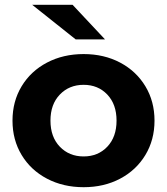

<svg xmlns="http://www.w3.org/2000/svg" viewBox="-20 -771 695 799"><path d="M32 -269Q32 -349 70 -412Q108 -475 175.5 -510.5Q243 -546 328 -546Q413 -546 480 -510.5Q547 -475 585 -412Q623 -349 623 -269Q623 -189 585 -126Q547 -63 480 -27.5Q413 8 328 8Q243 8 175.5 -27.5Q108 -63 70 -126Q32 -189 32 -269ZM465 -269Q465 -337 426.5 -377.5Q388 -418 328 -418Q268 -418 229 -377.5Q190 -337 190 -269Q190 -201 229 -160.5Q268 -120 328 -120Q388 -120 426.5 -160.5Q465 -201 465 -269ZM114 -751H282L417 -607H295Z"/></svg>

Font: Montserrat Alternates
Style: Bold
Weight: 700
Designer: Julieta Ulanovsky
Foundry: Julieta Ulanovsky
Version: Version 7.200